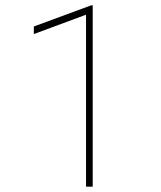

<svg xmlns="http://www.w3.org/2000/svg" viewBox="-20 -697 602 717"><path d="M326.2 0H301.3V-642.1L106.4 -569.8V-598.1L320.8 -677.2H326.2Z"/></svg>

Font: Robert Sans Thin
Style: Regular
Weight: 100
Designer: Christian Robertson (extended by Adam Twardoch)
Foundry: Google
Version: Version 12.135;April 2, 2019;FontCreator 11.5.0.2425 64-bit;